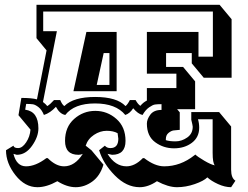

<svg xmlns="http://www.w3.org/2000/svg" viewBox="-20 -720 1034 800"><path d="M634 35Q597 60 562 60Q507 60 458.5 11Q410 -38 393 -94L417 -113Q425 -103 440 -103Q473 -103 473 -142L470 -165Q452 -175 424.5 -175Q397 -175 371.5 -158Q346 -141 337 -113L361 -94L411 -34Q397 13 364.5 36.5Q332 60 295.5 60Q259 60 219 35Q174 60 136 60Q84 60 44.5 10Q5 -40 5 -94L36 -113Q38 -103 55.5 -103Q73 -103 89 -127Q105 -151 107 -180L57 -240L69 -312Q112 -312 134 -306L174 -510L132 -561V-700H895L945 -640V-396H829L779 -456V-499H672V-441H743L793 -381V-265H718L729 -252V-179Q713 -178 703 -176.5Q693 -175 682 -166Q671 -157 671 -140V-136Q686 -131 711.5 -131Q737 -131 760 -147Q783 -163 783 -192Q783 -197 777 -221V-253H893L943 -193V-13Q943 22 961 33L943 60Q917 60 888.5 47Q860 34 844 19Q829 34 791.5 47Q754 60 717.5 60Q681 60 634 35ZM503 -278Q512 -285 521 -303H545Q555 -285 565 -279Q576 -293 592 -301V-353H715V-413H592V-587H807V-484H867V-672H160V-590H217L159 -295Q171 -286 177 -278Q189 -285 205 -303H231Q239 -284 248 -278Q286 -316 376.5 -316Q467 -316 503 -278ZM664 -27Q732 -27 790 -73L794 -76Q803 -67 831 -50.5Q859 -34 875 -31Q866 -41 866 -83V-223H805Q810 -206 810 -188Q810 -148 779.5 -125Q749 -102 705 -102Q661 -102 626.5 -127.5Q592 -153 592 -205Q592 -223 606.5 -242.5Q621 -262 653 -262V-286Q635 -286 625.5 -284.5Q616 -283 601 -272.5Q586 -262 574 -241Q555 -245 535 -269Q521 -247 502 -241Q463 -289 376 -289Q289 -289 252 -241Q229 -245 213 -275Q189 -249 163 -241Q154 -263 140.5 -273.5Q127 -284 117 -285.5Q107 -287 89 -287L85 -263Q113 -259 126.5 -239.5Q140 -220 140 -185Q140 -150 113.5 -112.5Q87 -75 50 -75L36 -79Q49 -27 88.5 -27Q128 -27 173 -61H179Q213 -27 247 -27Q292 -27 325 -79Q317 -75 307 -75Q251 -75 251 -133Q251 -191 289 -224.5Q327 -258 377 -258Q427 -258 465 -224.5Q503 -191 503 -133Q503 -75 447 -75L428 -79Q460 -27 507 -27Q542 -27 575 -61H581Q625 -27 664 -27ZM466 -340H286L340 -587H466ZM436 -366V-499H412L383 -366Z"/></svg>

Font: Ewert
Style: Regular
Weight: 400
Designer: Johan Kallas, Mihkel Virkus
Foundry: Johan Kallas, Mihkel Virkus
Version: Version 1.001